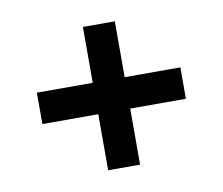

<svg xmlns="http://www.w3.org/2000/svg" viewBox="-54 -636 619 533"><g transform="rotate(-10 255.0 -370.0)"><path d="M210.5 -168V-326H53V-414.5H210.5V-572H300.5V-414.5H457.5V-326H300.5V-168Z"/></g></svg>

Font: Big Shoulders Text Thin
Style: Bold
Weight: 700
Version: Version 2.002